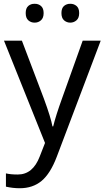

<svg xmlns="http://www.w3.org/2000/svg" viewBox="-20 -750 550 1010"><path d="M84 240.2Q47.4 240.2 11.2 231.9V162.1Q35.6 168 73.7 168Q152.8 168 189 73.2L216.8 2L1 -536.1H95.2L210.9 -231Q247.6 -131.3 255.9 -85H259.8Q273.4 -141.1 306.2 -231.9L415 -536.1H509.8L278.8 74.2Q245.1 163.1 198.7 201.7Q152.3 240.2 84 240.2ZM316.9 -718.8Q331.1 -730.5 349.6 -730Q368.2 -730.5 382.3 -718.8Q396.5 -707 396.5 -681.2Q396.5 -655.3 382.3 -643.1Q368.2 -630.9 349.6 -630.9Q331.1 -630.9 316.9 -643.1Q303.2 -655.3 303.2 -681.2Q303.2 -707 316.9 -718.8ZM162.1 -730Q181.6 -730.5 195.3 -718.8Q209.5 -707 209.5 -681.2Q209.5 -655.3 195.3 -643.1Q181.6 -630.9 162.1 -630.9Q142.6 -630.9 128.9 -643.1Q115.2 -655.3 115.2 -681.2Q115.2 -707 128.9 -718.8Q142.6 -730.5 162.1 -730Z"/></svg>

Font: NotoSans
Style: Regular
Weight: 400
Designer: Monotype Design team
Foundry: Monotype Imaging Inc.
Version: Version 1.04